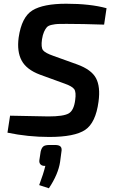

<svg xmlns="http://www.w3.org/2000/svg" viewBox="-20 -722 608 1029"><path d="M326 -274 194 -322Q122 -349 96 -397.5Q70 -446 80 -521Q96 -631 154 -666.5Q212 -702 335 -702Q463 -702 551 -678L538 -590Q420 -594 336 -594Q304 -594 290.5 -593.5Q277 -593 258 -589Q239 -585 231 -576Q223 -567 216 -551.5Q209 -536 205 -511Q199 -468 210.5 -453Q222 -438 265 -423L393 -377Q470 -349 494.5 -303Q519 -257 508 -177Q493 -64 436.5 -26Q380 12 244 12Q130 12 20 -11L34 -102Q209 -98 239 -98Q320 -98 348 -114Q376 -130 383 -186Q389 -229 377.5 -244.5Q366 -260 326 -274ZM246 55H275Q297 55 305 64Q313 73 309 93L302 146Q292 212 242 287L190 270Q213 209 223 167Q206 168 197.5 159.5Q189 151 191 136L198 90Q203 70 212.5 62.5Q222 55 246 55Z"/></svg>

Font: Exo 2.0 Semi Bold
Style: Italic
Weight: 600
Italic angle: -8°
Designer: Natanael Gama
Version: Version 1.001;PS 001.001;hotconv 1.0.70;makeotf.lib2.5.58329